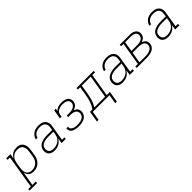

<svg xmlns="http://www.w3.org/2000/svg" viewBox="282 -1960 3586 3586"><g transform="rotate(-45 2075.5 -166.5)"><path d="M-49 205V167H18L127 -492H65V-530H177L161 -432Q175 -457 195 -478Q215 -499 240 -513Q265 -527 292 -532.5Q319 -538 346 -538Q346 -538 346 -538Q346 -538 346 -538Q374 -538 401.5 -531Q429 -524 449.5 -507.5Q470 -491 483 -467Q496 -443 501.5 -416.5Q507 -390 506 -361.5Q505 -333 500 -304L482 -194Q477 -168 468.5 -142Q460 -116 445 -92Q430 -68 409 -48Q388 -28 363 -15Q338 -2 311.5 3Q285 8 258 8Q230 8 203 1Q176 -6 156 -23Q136 -40 124.5 -64Q113 -88 108 -114L61 167H149V205ZM250 -30Q273 -30 295.5 -34.5Q318 -39 339 -50Q360 -61 378 -77.5Q396 -94 409 -114Q422 -134 429 -156Q436 -178 440 -201L458 -311Q462 -334 462.5 -357.5Q463 -381 458 -403Q453 -425 441.5 -444Q430 -463 412.5 -476Q395 -489 372.5 -494.5Q350 -500 327 -500Q305 -500 283 -495.5Q261 -491 240.5 -480.5Q220 -470 202.5 -453.5Q185 -437 173 -417.5Q161 -398 154.5 -376.5Q148 -355 144 -333L126 -223Q122 -200 121 -176.5Q120 -153 124 -131Q128 -109 138.5 -89Q149 -69 166 -55.5Q183 -42 205 -36Q227 -30 250 -30Z M813 8Q791 8 769 4.5Q747 1 728 -8Q709 -17 694 -32Q679 -47 671 -66.5Q663 -86 661 -108Q659 -130 663 -153Q667 -178 680 -202Q693 -226 714 -243Q735 -260 760 -270.5Q785 -281 811 -287Q837 -293 862 -295Q887 -297 913 -297H1048L1056 -349Q1060 -370 1059.5 -390.5Q1059 -411 1052 -429Q1045 -447 1032 -461.5Q1019 -476 1001.5 -484.5Q984 -493 964 -496.5Q944 -500 924 -500Q897 -500 869.5 -495Q842 -490 817.5 -476Q793 -462 774.5 -439Q756 -416 751 -388H708Q715 -423 736.5 -453.5Q758 -484 789 -504Q820 -524 855 -531Q890 -538 924 -538Q951 -538 977 -533.5Q1003 -529 1025.5 -518Q1048 -507 1065.5 -488.5Q1083 -470 1092 -446.5Q1101 -423 1102 -396.5Q1103 -370 1098 -343L1048 -38H1111V0H998L1016 -106Q1001 -79 978.5 -56.5Q956 -34 928.5 -19Q901 -4 872 2Q843 8 813 8ZM821 -30Q846 -30 870 -34.5Q894 -39 917.5 -49Q941 -59 961.5 -75.5Q982 -92 997 -113Q1012 -134 1020 -157.5Q1028 -181 1032 -205L1041 -259H913Q897 -259 881.5 -258.5Q866 -258 851 -256Q836 -254 820.5 -250.5Q805 -247 789.5 -241.5Q774 -236 760 -228Q746 -220 734 -208.5Q722 -197 715.5 -182Q709 -167 706 -151Q703 -134 704.5 -117.5Q706 -101 712.5 -86Q719 -71 730.5 -59.5Q742 -48 756.5 -41.5Q771 -35 787.5 -32.5Q804 -30 821 -30Z M1452 8Q1429 8 1405.5 6Q1382 4 1360 -1.5Q1338 -7 1318 -17Q1298 -27 1282.5 -42.5Q1267 -58 1260 -80Q1253 -102 1256 -125Q1257 -127 1257 -128.5Q1257 -130 1258 -132H1300Q1300 -131 1300 -129.5Q1300 -128 1299 -127Q1296 -110 1302.5 -93.5Q1309 -77 1321.5 -66Q1334 -55 1349.5 -48Q1365 -41 1382 -37Q1399 -33 1416.5 -31.5Q1434 -30 1452 -30Q1471 -30 1489.5 -31.5Q1508 -33 1527 -37.5Q1546 -42 1564.5 -49.5Q1583 -57 1598.5 -69.5Q1614 -82 1624 -99.5Q1634 -117 1637 -136Q1640 -155 1636.5 -174Q1633 -193 1622.5 -207.5Q1612 -222 1596 -231.5Q1580 -241 1562 -246.5Q1544 -252 1525 -254Q1506 -256 1486 -256H1427L1433 -295H1493Q1510 -295 1527 -296Q1544 -297 1561.5 -301Q1579 -305 1596 -312Q1613 -319 1627.5 -330.5Q1642 -342 1651.5 -358Q1661 -374 1663 -391Q1666 -409 1663 -426Q1660 -443 1650 -456Q1640 -469 1625.5 -477.5Q1611 -486 1595 -491Q1579 -496 1561.5 -498Q1544 -500 1527 -500Q1509 -500 1491 -498Q1473 -496 1455.5 -491.5Q1438 -487 1420.5 -479Q1403 -471 1389 -458.5Q1375 -446 1366 -429Q1357 -412 1354 -394L1347 -349H1304L1334 -530H1377L1368 -477Q1383 -494 1403 -506.5Q1423 -519 1445 -526Q1467 -533 1488.5 -535.5Q1510 -538 1532 -538Q1555 -538 1578 -535Q1601 -532 1622 -524.5Q1643 -517 1661 -504.5Q1679 -492 1690.5 -473.5Q1702 -455 1705.5 -432.5Q1709 -410 1706 -387Q1702 -367 1692.5 -347.5Q1683 -328 1666.5 -313.5Q1650 -299 1630.5 -290Q1611 -281 1591 -275Q1613 -267 1632 -254Q1651 -241 1663.5 -221.5Q1676 -202 1679.5 -178Q1683 -154 1679 -130Q1675 -107 1663.5 -84.5Q1652 -62 1633 -45.5Q1614 -29 1591.5 -18.5Q1569 -8 1545.5 -2Q1522 4 1498.5 6Q1475 8 1452 8Z M1794 182H1751L1787 -38H1852Q1875 -71 1892.5 -107.5Q1910 -144 1922 -181Q1934 -218 1941.5 -255.5Q1949 -293 1956 -331L1982 -492H1923V-530H2376V-492H2304L2229 -38H2313L2277 182H2234L2264 0H1824ZM2186 -38 2261 -492H2025L1998 -325Q1991 -288 1984 -251Q1977 -214 1966 -178.5Q1955 -143 1939 -107Q1923 -71 1902 -38Z M2613 8Q2591 8 2569 4.5Q2547 1 2528 -8Q2509 -17 2494 -32Q2479 -47 2471 -66.5Q2463 -86 2461 -108Q2459 -130 2463 -153Q2467 -178 2480 -202Q2493 -226 2514 -243Q2535 -260 2560 -270.5Q2585 -281 2611 -287Q2637 -293 2662 -295Q2687 -297 2713 -297H2848L2856 -349Q2860 -370 2859.5 -390.5Q2859 -411 2852 -429Q2845 -447 2832 -461.5Q2819 -476 2801.5 -484.5Q2784 -493 2764 -496.5Q2744 -500 2724 -500Q2697 -500 2669.5 -495Q2642 -490 2617.5 -476Q2593 -462 2574.5 -439Q2556 -416 2551 -388H2508Q2515 -423 2536.5 -453.5Q2558 -484 2589 -504Q2620 -524 2655 -531Q2690 -538 2724 -538Q2751 -538 2777 -533.5Q2803 -529 2825.5 -518Q2848 -507 2865.5 -488.5Q2883 -470 2892 -446.5Q2901 -423 2902 -396.5Q2903 -370 2898 -343L2848 -38H2911V0H2798L2816 -106Q2801 -79 2778.5 -56.5Q2756 -34 2728.5 -19Q2701 -4 2672 2Q2643 8 2613 8ZM2621 -30Q2646 -30 2670 -34.5Q2694 -39 2717.5 -49Q2741 -59 2761.5 -75.5Q2782 -92 2797 -113Q2812 -134 2820 -157.5Q2828 -181 2832 -205L2841 -259H2713Q2697 -259 2681.5 -258.5Q2666 -258 2651 -256Q2636 -254 2620.5 -250.5Q2605 -247 2589.5 -241.5Q2574 -236 2560 -228Q2546 -220 2534 -208.5Q2522 -197 2515.5 -182Q2509 -167 2506 -151Q2503 -134 2504.5 -117.5Q2506 -101 2512.5 -86Q2519 -71 2530.5 -59.5Q2542 -48 2556.5 -41.5Q2571 -35 2587.5 -32.5Q2604 -30 2621 -30Z M2985 0V-38H3052L3127 -492H3065V-530H3323Q3346 -530 3368.5 -527.5Q3391 -525 3411.5 -517.5Q3432 -510 3449.5 -497.5Q3467 -485 3478.5 -467Q3490 -449 3493.5 -426.5Q3497 -404 3493 -381Q3490 -363 3481.5 -344.5Q3473 -326 3458 -312Q3443 -298 3425 -289Q3407 -280 3388 -274Q3410 -267 3429.5 -254.5Q3449 -242 3462 -224Q3475 -206 3479.5 -182Q3484 -158 3480 -134Q3476 -111 3464 -89Q3452 -67 3432.5 -51Q3413 -35 3390 -25Q3367 -15 3343 -9.5Q3319 -4 3295.5 -2Q3272 0 3249 0ZM3138 -294H3292Q3308 -294 3324.5 -295.5Q3341 -297 3357 -301Q3373 -305 3389 -311.5Q3405 -318 3418.5 -329Q3432 -340 3440 -355.5Q3448 -371 3451 -387Q3454 -403 3451 -419.5Q3448 -436 3439 -448.5Q3430 -461 3416.5 -469.5Q3403 -478 3388 -483Q3373 -488 3356.5 -490Q3340 -492 3323 -492H3170ZM3095 -38H3249Q3268 -38 3286.5 -39.5Q3305 -41 3324 -45Q3343 -49 3362 -56Q3381 -63 3397.5 -75Q3414 -87 3424.5 -104.5Q3435 -122 3438 -141Q3441 -160 3436.5 -178.5Q3432 -197 3420.5 -211Q3409 -225 3392.5 -233.5Q3376 -242 3358.5 -247Q3341 -252 3321.5 -254Q3302 -256 3283 -256H3131Z M3813 8Q3791 8 3769 4.5Q3747 1 3728 -8Q3709 -17 3694 -32Q3679 -47 3671 -66.5Q3663 -86 3661 -108Q3659 -130 3663 -153Q3667 -178 3680 -202Q3693 -226 3714 -243Q3735 -260 3760 -270.5Q3785 -281 3811 -287Q3837 -293 3862 -295Q3887 -297 3913 -297H4048L4056 -349Q4060 -370 4059.5 -390.5Q4059 -411 4052 -429Q4045 -447 4032 -461.5Q4019 -476 4001.5 -484.5Q3984 -493 3964 -496.5Q3944 -500 3924 -500Q3897 -500 3869.5 -495Q3842 -490 3817.5 -476Q3793 -462 3774.5 -439Q3756 -416 3751 -388H3708Q3715 -423 3736.5 -453.5Q3758 -484 3789 -504Q3820 -524 3855 -531Q3890 -538 3924 -538Q3951 -538 3977 -533.5Q4003 -529 4025.5 -518Q4048 -507 4065.5 -488.5Q4083 -470 4092 -446.5Q4101 -423 4102 -396.5Q4103 -370 4098 -343L4048 -38H4111V0H3998L4016 -106Q4001 -79 3978.5 -56.5Q3956 -34 3928.5 -19Q3901 -4 3872 2Q3843 8 3813 8ZM3821 -30Q3846 -30 3870 -34.5Q3894 -39 3917.5 -49Q3941 -59 3961.5 -75.5Q3982 -92 3997 -113Q4012 -134 4020 -157.5Q4028 -181 4032 -205L4041 -259H3913Q3897 -259 3881.5 -258.5Q3866 -258 3851 -256Q3836 -254 3820.5 -250.5Q3805 -247 3789.5 -241.5Q3774 -236 3760 -228Q3746 -220 3734 -208.5Q3722 -197 3715.5 -182Q3709 -167 3706 -151Q3703 -134 3704.5 -117.5Q3706 -101 3712.5 -86Q3719 -71 3730.5 -59.5Q3742 -48 3756.5 -41.5Q3771 -35 3787.5 -32.5Q3804 -30 3821 -30Z"/></g></svg>

Font: Iosevka Curly Slab XLtExObl
Style: Regular
Weight: 200
Width: 7
Italic angle: -9°
Monospace: yes
Designer: Belleve Invis
Foundry: Belleve Invis
Version: Version 11.0.0; ttfautohint (v1.8.3)